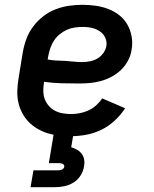

<svg xmlns="http://www.w3.org/2000/svg" viewBox="-20 -558 640 798"><path d="M275 8Q250 8 225.5 5.5Q201 3 178.5 -4Q156 -11 135.5 -23Q115 -35 99 -51.5Q83 -68 72 -89Q61 -110 56 -133.5Q51 -157 52 -182Q53 -207 57 -232L75 -342Q80 -370 90 -397Q100 -424 118 -448Q136 -472 160 -490.5Q184 -509 211.5 -519.5Q239 -530 267 -534Q295 -538 323 -538Q351 -538 378.5 -534Q406 -530 430.5 -520.5Q455 -511 475.5 -495Q496 -479 509 -456.5Q522 -434 527 -406.5Q532 -379 527 -352Q524 -329 512.5 -307Q501 -285 483.5 -268Q466 -251 444.5 -239.5Q423 -228 400 -221.5Q377 -215 354 -213Q331 -211 308 -211Q272 -211 235 -212Q198 -213 163 -218V-217Q160 -199 160 -181Q160 -163 165.5 -147.5Q171 -132 182 -119Q193 -106 208 -98Q223 -90 240.5 -87Q258 -84 275 -84Q293 -84 311.5 -87.5Q330 -91 347.5 -99Q365 -107 379.5 -120Q394 -133 405 -149L500 -108Q482 -80 456.5 -56.5Q431 -33 401 -18.5Q371 -4 339 2Q307 8 275 8ZM321 -300Q337 -300 353 -303Q369 -306 383.5 -314Q398 -322 408.5 -336Q419 -350 422 -366Q424 -379 421 -391Q418 -403 411 -412.5Q404 -422 394 -428.5Q384 -435 372.5 -439Q361 -443 348.5 -444.5Q336 -446 323 -446Q307 -446 290 -443.5Q273 -441 257.5 -434Q242 -427 228 -415.5Q214 -404 204.5 -389.5Q195 -375 189.5 -359Q184 -343 181 -327L178 -311Q196 -307 214 -306.5Q232 -306 250 -305Q268 -304 285.5 -302Q303 -300 321 -300ZM107 220 119 150H219Q223 150 227.5 149.5Q232 149 236 147.5Q240 146 243.5 142.5Q247 139 247 135Q248 131 245.5 127.5Q243 124 239.5 122.5Q236 121 232 120.5Q228 120 224 120H183L203 0H285L276 54Q289 58 300.5 64.5Q312 71 320 82Q328 93 330 107Q332 121 329 135Q326 154 314.5 172Q303 190 285 201Q267 212 247 216Q227 220 207 220Z"/></svg>

Font: Iosevka Curly SmBdEx
Style: Italic
Weight: 600
Width: 7
Italic angle: -9°
Monospace: yes
Designer: Belleve Invis
Foundry: Belleve Invis
Version: Version 11.1.0; ttfautohint (v1.8.3)